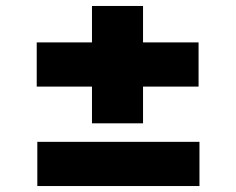

<svg xmlns="http://www.w3.org/2000/svg" viewBox="-20 -615 791 643"><path d="M103 -325V-473H645V-325ZM105 8V-140H648V8ZM288 -202V-595H459V-202Z"/></svg>

Font: Lexend Exa ExtraBold
Style: Regular
Weight: 800
Designer: Bonnie Shaver-Troup, Thomas Jockin
Foundry: Lexend
Version: Version 1.007